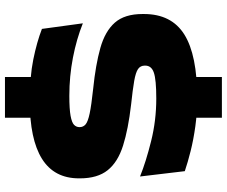

<svg xmlns="http://www.w3.org/2000/svg" viewBox="-90 -707 914 774"><g transform="rotate(-90 367.0 -320.0)"><path d="M443.5 -556H279.5V-757H443.5ZM443.5 117.5H279.5V-70.5H443.5ZM358.5 18Q299 18 245 10.5Q191 3 145.2 -8.5Q99.5 -20 64 -32L42.5 -212.5Q102 -188.5 185.2 -167.8Q268.5 -147 357 -147Q433 -147 461.2 -156.8Q489.5 -166.5 489.5 -191.5V-193.5Q489.5 -211 475.8 -220.5Q462 -230 427.8 -236Q393.5 -242 332.5 -248.5Q233 -260 166.8 -281Q100.5 -302 67.8 -343Q35 -384 35 -455V-458.5Q35 -558.5 113.8 -607.8Q192.5 -657 347 -657Q444 -657 514.2 -642.8Q584.5 -628.5 637.5 -608L660 -443Q596.5 -468.5 521.5 -483Q446.5 -497.5 367.5 -497.5Q314.5 -497.5 287.2 -492.5Q260 -487.5 250.8 -478.5Q241.5 -469.5 241.5 -456.5V-456Q241.5 -441.5 252.5 -432Q263.5 -422.5 296.8 -415.5Q330 -408.5 395.5 -401.5Q493 -391.5 560.5 -372.5Q628 -353.5 662.8 -314Q697.5 -274.5 697.5 -202.5V-197Q697.5 -85.5 614.8 -33.8Q532 18 358.5 18Z"/></g></svg>

Font: Anek Latin Expanded ExtraBold
Style: Regular
Weight: 800
Width: 7
Designer: Yesha Goshar
Foundry: Ek Type
Version: Version 1.003